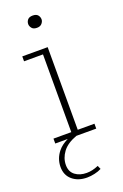

<svg xmlns="http://www.w3.org/2000/svg" viewBox="-142 -584 521 810"><g transform="rotate(-20 118.5 -179.5)"><path d="M24 0V-22H104V-371H19V-393H133V-22H208V0H119Q75 16 55 43Q35 70 35 101Q35 131 55.5 146.5Q76 162 107 162Q120 162 133 159Q146 156 160 150L167 166Q154 173 136 177Q118 181 102 181Q62 181 36.5 159.5Q11 138 11 101Q11 64 35 34Q51 14 80 0ZM119 -485Q103 -485 96 -494Q89 -503 89 -512Q89 -523 96 -531.5Q103 -540 119 -540Q135 -540 142 -531.5Q149 -523 149 -512Q149 -503 141.5 -494Q134 -485 119 -485Z"/></g></svg>

Font: Rokkitt SemiBold Thin
Style: Regular
Weight: 250
Version: Version 3.103